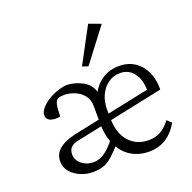

<svg xmlns="http://www.w3.org/2000/svg" viewBox="-120 -781 912 910"><g transform="rotate(-20 336.0 -326.5)"><path d="M197.3 7.8Q168 7.8 138.2 -4.4Q108.4 -16.6 88.9 -39.1Q69.3 -61.5 69.3 -92.8Q69.3 -129.9 97.7 -153.8Q126 -177.7 183.6 -190.4L581.1 -273.4L572.3 -249V-267.6Q572.3 -322.3 546.9 -356Q521.5 -389.6 478.5 -389.6Q444.3 -389.6 418 -370.6Q391.6 -351.6 377 -320.3Q362.3 -289.1 362.3 -251V-212.9Q362.3 -128.9 400.4 -86.4Q438.5 -43.9 499 -43.9Q530.3 -43.9 556.2 -56.6Q582 -69.3 609.4 -104.5L630.9 -84Q603.5 -37.1 566.4 -14.6Q529.3 7.8 483.4 7.8Q431.6 7.8 392.1 -16.6Q352.5 -41 330.6 -88.4Q308.6 -135.7 308.6 -202.1V-284.2Q308.6 -317.4 291.5 -338.9Q274.4 -360.4 248 -371.6Q221.7 -382.8 193.4 -382.8Q162.1 -382.8 153.8 -369.6Q145.5 -356.4 143.6 -325.2L142.6 -293.9Q118.2 -287.1 95.7 -294.4Q73.2 -301.8 73.2 -325.2Q73.2 -338.9 84.5 -354Q95.7 -369.1 115.2 -383.3Q134.8 -397.5 161.1 -408.2Q187.5 -418.9 216.8 -422.9Q260.7 -422.9 300.3 -401.4Q339.8 -379.9 350.6 -335.9H344.7Q365.2 -376 401.4 -399.4Q437.5 -422.9 485.4 -422.9Q550.8 -422.9 591.3 -376.5Q631.8 -330.1 631.8 -251L180.7 -156.2Q160.2 -152.3 147 -140.1Q133.8 -127.9 133.8 -104.5Q133.8 -75.2 158.7 -55.2Q183.6 -35.2 217.8 -35.2Q245.1 -35.2 271 -51.8Q296.9 -68.4 328.1 -107.4L354.5 -85.9Q321.3 -48.8 298.3 -28.3Q275.4 -7.8 252.4 0Q229.5 7.8 197.3 7.8ZM349.6 -470.7 320.3 -480.5 417 -661.1 477.5 -638.7Z"/></g></svg>

Font: Crimson Pro ExtraLight
Style: Regular
Weight: 250
Designer: Jacques Le Bailly
Foundry: Baron von Fonthausen
Version: Version 1.003